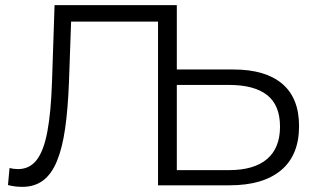

<svg xmlns="http://www.w3.org/2000/svg" viewBox="-20 -720 1226 746"><path d="M67 6Q53 6 40 4.5Q27 3 11 -1L17 -67Q34 -63 50 -63Q95 -63 122.5 -98.5Q150 -134 164 -208.5Q178 -283 182 -400L192 -700H667V0H594V-656L613 -636H239L257 -657L248 -402Q244 -297 233 -220.5Q222 -144 201 -93.5Q180 -43 147 -18.5Q114 6 67 6ZM887 -450Q1011 -450 1076.5 -394.5Q1142 -339 1142 -230Q1142 -117 1072 -58.5Q1002 0 872 0H594V-700H667V-450ZM870 -59Q967 -59 1017.5 -102Q1068 -145 1068 -228Q1068 -311 1018 -350.5Q968 -390 870 -390H667V-59Z"/></svg>

Font: MOST Montserrat
Style: Regular
Weight: 400
Designer: Julieta Ulanovsky
Foundry: Julieta Ulanovsky
Version: Version 8.000;March 11, 2024;FontCreator 15.0.0.2926 64-bit